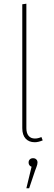

<svg xmlns="http://www.w3.org/2000/svg" viewBox="-20 -756 289 1034"><path d="M100 -66V-733L122 -736V-66Q122 -39 134 -24.5Q146 -10 168 -10Q185 -10 203 -18L210 0Q186 10 167 10Q136 10 118 -9.5Q100 -29 100 -66ZM182 119Q182 129 176.5 143Q171 157 169 163L137 258H122L150 142Q134 136 134 119Q134 109 140.5 102.5Q147 96 158 96Q169 96 175.5 102.5Q182 109 182 119Z"/></svg>

Font: Fira Sans Condensed Thin
Style: Regular
Weight: 250
Width: 3
Designer: Carrois Corporate & Edenspiekermann AG
Foundry: Carrois Corporate GbR & Edenspiekermann AG
Version: Version 4.203